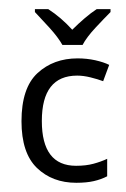

<svg xmlns="http://www.w3.org/2000/svg" viewBox="-20 -394 274 419"><path d="M146.5 4.9Q94.2 4.9 60.5 -27.6Q26.9 -60.1 26.9 -129.4Q26.9 -202.1 61.8 -234.4Q96.7 -266.6 149.4 -266.6Q169.4 -266.6 188 -262.5Q206.5 -258.3 218.3 -252.4L205.1 -216.8Q193.4 -221.2 177.7 -225.1Q162.1 -229 148.4 -229Q71.3 -229 71.3 -129.9Q71.3 -32.2 146 -32.2Q167.5 -32.2 183.8 -36.6Q200.2 -41 213.9 -47.4V-9.3Q200.7 -2.4 184.8 1.2Q168.9 4.9 146.5 4.9ZM116.2 -295.9Q106.9 -312.5 88.1 -333.3Q69.3 -354 56.2 -367.7V-374H85.4Q113.3 -356 137.7 -329.1Q150.9 -342.3 164.6 -354Q178.2 -365.7 190.9 -374H221.2V-367.7Q207.5 -354 188.2 -333.3Q168.9 -312.5 160.2 -295.9Z"/></svg>

Font: NotoSansOldHungarianUI
Style: Regular
Weight: 400
Designer: Monotype Design Team
Foundry: Monotype Imaging Inc.
Version: Version 1001.000; ttfautohint (v1.8.4.7-5d5b)